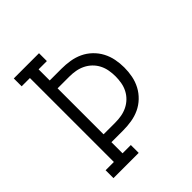

<svg xmlns="http://www.w3.org/2000/svg" viewBox="-200 -868 1001 1001"><g transform="rotate(-45 300.0 -367.5)"><path d="M62 0V-58H123V-677H62V-735H248V-677H187V-595H274Q305 -595 336 -590Q367 -585 395 -572Q423 -559 446 -537Q469 -515 483.5 -487.5Q498 -460 504 -429.5Q510 -399 510 -368Q510 -336 504 -305.5Q498 -275 483.5 -247.5Q469 -220 446 -198Q423 -176 395 -163Q367 -150 336 -145Q305 -140 274 -140H187V-58H248V0ZM187 -198H274Q297 -198 319.5 -202Q342 -206 362.5 -216Q383 -226 399.5 -242Q416 -258 426.5 -278.5Q437 -299 441 -322Q445 -345 445 -368Q445 -390 441 -413Q437 -436 426.5 -456.5Q416 -477 399.5 -493Q383 -509 362.5 -519Q342 -529 319.5 -533Q297 -537 274 -537H187Z"/></g></svg>

Font: Iosevka Slab Light Extended
Style: Regular
Weight: 300
Width: 7
Monospace: yes
Designer: Belleve Invis
Foundry: Belleve Invis
Version: Version 11.1.0; ttfautohint (v1.8.3)